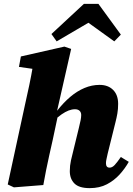

<svg xmlns="http://www.w3.org/2000/svg" viewBox="-20 -957 688 993"><path d="M52 12 20 -3 109 -414Q121 -467 131.5 -517Q142 -567 151 -620L219 -591L78 -611L88 -665L313 -716L348 -704L273 -374L281 -367L253 -235Q243 -191 234.5 -152.5Q226 -114 218.5 -77Q211 -40 204 0ZM444 16Q389 16 365 -8Q341 -32 341 -72Q341 -100 347 -127.5Q353 -155 359 -177L388 -296Q394 -320 397 -335.5Q400 -351 400 -362Q400 -376 391.5 -384Q383 -392 368 -392Q352 -392 335 -385.5Q318 -379 298.5 -365.5Q279 -352 257 -331L251 -385H276Q309 -427 344 -456.5Q379 -486 417 -502Q455 -518 495 -518Q539 -518 565 -492Q591 -466 591 -420Q591 -393 587 -370Q583 -347 577 -324L537 -163Q534 -148 531 -135.5Q528 -123 528 -113Q528 -102 532.5 -96Q537 -90 547 -90Q560 -90 572.5 -103Q585 -116 605 -145L646 -120Q627 -86 599 -55Q571 -24 533 -4Q495 16 444 16ZM489 -937 605 -778 571 -743 396 -869H488L273 -743L246 -781L414 -937Z"/></svg>

Font: Source Serif 4 Black
Style: Italic
Weight: 900
Italic angle: -12°
Designer: Frank Grießhammer
Foundry: Adobe Systems Incorporated
Version: Version 4.004;hotconv 1.0.116;makeotfexe 2.5.65601